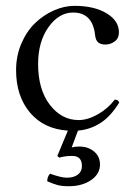

<svg xmlns="http://www.w3.org/2000/svg" viewBox="-20 -439 459 659"><path d="M228 96.2Q202.6 96.2 183.1 102.1L176.8 96.2L212.9 9.3Q130.4 3.9 82.8 -52.7Q35.2 -109.4 35.2 -198.2Q35.2 -247.1 53.2 -289.3Q71.3 -331.5 100.1 -359.4Q128.9 -387.2 164.6 -403.1Q200.2 -418.9 235.8 -418.9Q303.7 -418.9 345.9 -393.3Q388.2 -367.7 388.2 -328.1Q388.2 -307.6 373.8 -296.9Q359.4 -286.1 341.8 -286.1Q325.7 -286.1 316.9 -293.5Q308.1 -300.8 306.2 -319.8Q297.4 -396 231 -396Q182.1 -396 146.5 -345.9Q110.8 -295.9 110.8 -219.2Q110.8 -131.8 151.1 -79.3Q191.4 -26.9 250 -26.9Q280.8 -26.9 315.4 -46.4Q350.1 -65.9 374 -97.2Q381.3 -96.2 383.8 -94.7Q386.2 -93.3 389.2 -86.9Q358.9 -38.1 323.7 -16.1Q288.6 5.9 247.6 9.3L226.1 66.9Q237.8 64 252 64Q282.7 64 303 81.1Q323.2 98.1 323.2 126Q323.2 158.2 292.5 179.2Q261.7 200.2 215.8 200.2Q193.4 200.2 178.2 196.3Q163.1 192.4 142.1 183.1Q142.1 167 151.9 157.2Q189.5 170.9 210 170.9Q232.9 170.9 247.1 160.4Q261.2 149.9 261.2 130.9Q261.2 96.2 228 96.2Z"/></svg>

Font: Linux Libertine Display G
Style: Regular
Weight: 400
Designer: Philipp H. Poll
Foundry: Philipp H. Poll
Version: Version 5.0.9